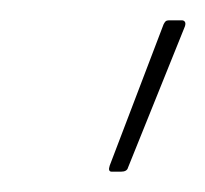

<svg xmlns="http://www.w3.org/2000/svg" viewBox="-20 -715 202 189"><path d="M90 -546Q88 -546 87.5 -547.5Q87 -549 88 -552L141 -691Q142 -693 143 -694Q144 -695 147 -695H159Q161 -695 162 -693.5Q163 -692 162 -689L106 -550Q105 -546 99 -546Z"/></svg>

Font: Sofia Sans Condensed Thin
Style: Italic
Weight: 250
Italic angle: -9°
Version: Version 4.100